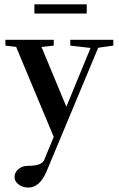

<svg xmlns="http://www.w3.org/2000/svg" viewBox="-20 -618 547 883"><path d="M138.2 -555.7V-598.1H378.9V-555.7ZM110.4 244.6Q84.5 244.6 65.7 230.5Q46.9 216.3 46.9 196.3Q46.9 174.8 64.7 159.7Q82.5 144.5 110.4 144.5Q172.4 144.5 183.1 117.7L227.1 11.7L54.2 -402.3L4.9 -408.2V-435.1H227.1V-408.2L170.9 -401.9L285.2 -127L396.5 -397.5L303.2 -408.2V-435.1H501V-408.2L431.6 -398.4L194.3 169.9Q162.6 244.6 110.4 244.6Z"/></svg>

Font: Elstob SemiBold
Style: Regular
Weight: 600
Designer: Peter S. Baker
Version: Version 1.015